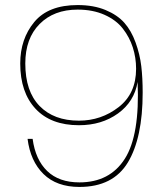

<svg xmlns="http://www.w3.org/2000/svg" viewBox="-20 -731 654 759"><path d="M89 -182H109Q120 -100 166.5 -55Q213 -10 294 -10Q414 -10 473.5 -103.5Q533 -197 524 -407Q511 -329 446.5 -282.5Q382 -236 292 -236Q181 -236 120.5 -301Q60 -366 60 -480Q60 -577 115.5 -644Q171 -711 287 -711Q350 -711 397 -691.5Q444 -672 471.5 -641Q499 -610 516 -563Q533 -516 538.5 -469.5Q544 -423 544 -365Q544 -186 485.5 -89Q427 8 294 8Q204 8 152 -43Q100 -94 89 -182ZM292 -254Q380 -254 449 -307.5Q518 -361 518 -459Q518 -503 505 -543.5Q492 -584 465.5 -618Q439 -652 393 -672.5Q347 -693 287 -693Q193 -693 136.5 -636Q80 -579 80 -480Q80 -370 136.5 -312Q193 -254 292 -254Z"/></svg>

Font: SVN-Poppins Thin
Style: Regular
Weight: 100
Designer: Ninad Kale (Devanagari), Jonny Pinhorn (Latin)
Foundry: Indian Type Foundry
Version: Version 3.002 2017